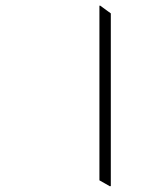

<svg xmlns="http://www.w3.org/2000/svg" viewBox="-20 -637 508 674"><path d="M366 17 369 16V-590L332 -617H329V-4Z"/></svg>

Font: Noto Serif Bengali Light
Style: Regular
Weight: 300
Designer: Juan Bruce, Universal Thirst, Indian Type Foundry and the Monotype Design Team.
Foundry: Monotype Imaging Inc.
Version: Version 2.003